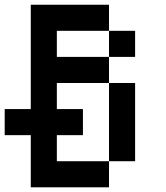

<svg xmlns="http://www.w3.org/2000/svg" viewBox="-20 -798 707 818"><path d="M555.6 -111.1H444.4V-444.4H555.6ZM222.2 -222.2V-111.1H444.4V0H111.1V-222.2H0V-333.3H111.1V-777.8H444.4V-666.7H222.2V-555.6H444.4V-444.4H222.2V-333.3H333.3V-222.2ZM555.6 -555.6H444.4V-666.7H555.6Z"/></svg>

Font: Pixeloid Sans
Style: Regular
Weight: 400
Designer: GGBotNet
Foundry: GGBotNet
Version: 0.5